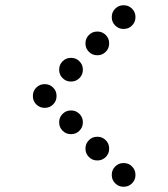

<svg xmlns="http://www.w3.org/2000/svg" viewBox="-20 -715 640 730"><path d="M449 -695Q431 -695 418 -682Q405 -669 405 -651V-649Q405 -631 418 -618Q431 -605 449 -605H451Q469 -605 482 -618Q495 -631 495 -649V-651Q495 -669 482 -682Q469 -695 451 -695ZM349 -595Q331 -595 318 -582Q305 -569 305 -551V-549Q305 -531 318 -518Q331 -505 349 -505H351Q369 -505 382 -518Q395 -531 395 -549V-551Q395 -569 382 -582Q369 -595 351 -595ZM249 -495Q231 -495 218 -482Q205 -469 205 -451V-449Q205 -431 218 -418Q231 -405 249 -405H251Q269 -405 282 -418Q295 -431 295 -449V-451Q295 -469 282 -482Q269 -495 251 -495ZM149 -395Q131 -395 118 -382Q105 -369 105 -351V-349Q105 -331 118 -318Q131 -305 149 -305H151Q169 -305 182 -318Q195 -331 195 -349V-351Q195 -369 182 -382Q169 -395 151 -395ZM249 -295Q231 -295 218 -282Q205 -269 205 -251V-249Q205 -231 218 -218Q231 -205 249 -205H251Q269 -205 282 -218Q295 -231 295 -249V-251Q295 -269 282 -282Q269 -295 251 -295ZM349 -195Q331 -195 318 -182Q305 -169 305 -151V-149Q305 -131 318 -118Q331 -105 349 -105H351Q369 -105 382 -118Q395 -131 395 -149V-151Q395 -169 382 -182Q369 -195 351 -195ZM449 -95Q431 -95 418 -82Q405 -69 405 -51V-49Q405 -31 418 -18Q431 -5 449 -5H451Q469 -5 482 -18Q495 -31 495 -49V-51Q495 -69 482 -82Q469 -95 451 -95Z"/></svg>

Font: Doto Rounded Black
Style: Regular
Weight: 900
Monospace: yes
Version: Version 1.000